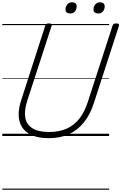

<svg xmlns="http://www.w3.org/2000/svg" viewBox="-20 -1190 1062 1680"><path d="M408 19Q321 19 263.5 -5Q206 -29 176 -73Q146 -117 143.5 -178Q141 -239 165 -312L376 -966Q379 -976 386 -980.5Q393 -985 409 -985Q423 -985 429.5 -980Q436 -975 432 -965L218 -307Q191 -223 201 -162Q211 -101 263 -68Q315 -35 411 -35Q497 -35 562.5 -64Q628 -93 674.5 -152Q721 -211 749 -300L965 -966Q968 -976 975 -980.5Q982 -985 997 -985Q1027 -985 1021 -965L804 -296Q771 -191 715.5 -121Q660 -51 583.5 -16Q507 19 408 19ZM594 -1072Q576 -1072 564.5 -1080.5Q553 -1089 553 -1107Q553 -1131 568.5 -1150.5Q584 -1170 611 -1170Q629 -1170 640 -1161Q651 -1152 651 -1134Q651 -1110 636.5 -1091Q622 -1072 594 -1072ZM839 -1072Q821 -1072 809.5 -1080.5Q798 -1089 798 -1107Q798 -1131 813 -1150.5Q828 -1170 856 -1170Q873 -1170 884.5 -1161Q896 -1152 896 -1134Q896 -1110 881.5 -1091Q867 -1072 839 -1072ZM0 460H935V470H0ZM0 -20H935V0H0ZM0 -505H935V-500H0ZM0 -980H935V-970H0Z"/></svg>

Font: Playwrite NO Guides
Style: Regular
Weight: 400
Designer: Veronika Burian, José Scaglione
Foundry: TypeTogether
Version: Version 1.003